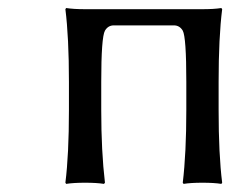

<svg xmlns="http://www.w3.org/2000/svg" viewBox="-20 -453 571 476"><path d="M190.9 -430.2H481.9Q510.7 -430.2 528.8 -433.1L530.8 -430.2Q522 -360.4 522 -250V-180.2Q522 -69.8 530.8 0L528.8 2.9Q510.7 0 481.9 0Q453.1 0 435.1 2.9L433.1 0Q441.9 -73.2 441.9 -180.2V-250Q441.9 -360.8 433.1 -377Q425.3 -390.1 411.1 -390.1H262.2Q248 -390.1 240.2 -377Q231 -360.4 231 -250V-180.2Q231 -77.6 240.2 0L237.8 2.9Q219.7 0 190.9 0Q162.1 0 144 2.9L142.1 0Q150.9 -69.8 150.9 -180.2V-250Q150.9 -360.4 142.1 -430.2L144 -433.1Q162.6 -430.2 190.9 -430.2Z"/></svg>

Font: Linear Smooth
Style: Regular
Weight: 400
Designer: Philipp H. Poll, Flanker
Foundry: Philipp H. Poll, reworked by Flanker
Version: Version 1.061 | FøM Fix